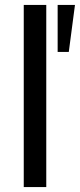

<svg xmlns="http://www.w3.org/2000/svg" viewBox="-20 -756 323 776"><path d="M76 0V-736H167V0ZM213 -546V-736H283L258 -546Z"/></svg>

Font: Mulish Medium
Style: Regular
Weight: 500
Designer: Vernon Adams
Foundry: Vernon Adams
Version: Version 3.603; ttfautohint (v1.8.3)